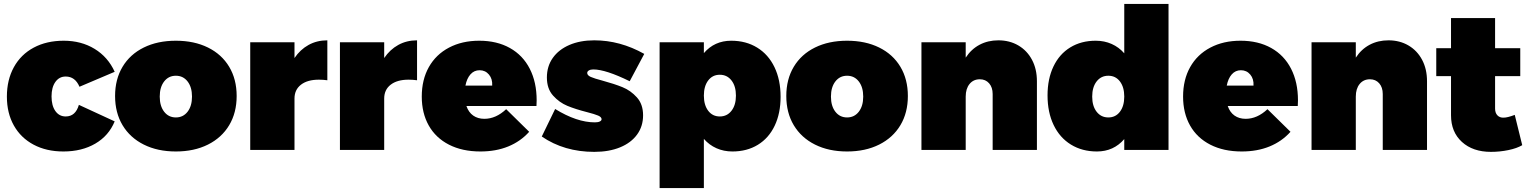

<svg xmlns="http://www.w3.org/2000/svg" viewBox="-20 -762 7772 976"><path d="M314 -373Q281 -373 261.5 -345.5Q242 -318 242 -272Q242 -225 261.5 -197.5Q281 -170 314 -170Q364 -170 381 -229L563 -145Q533 -72 464.5 -32Q396 8 302 8Q216 8 151 -26.5Q86 -61 50.5 -124Q15 -187 15 -271Q15 -356 50.5 -420.5Q86 -485 151.5 -520Q217 -555 304 -555Q393 -555 461 -513.5Q529 -472 563 -397L384 -321Q362 -373 314 -373Z M874 -555Q967 -555 1037 -520.5Q1107 -486 1145 -422.5Q1183 -359 1183 -274Q1183 -189 1145 -125.5Q1107 -62 1037 -27Q967 8 874 8Q781 8 711 -27Q641 -62 603 -125.5Q565 -189 565 -274Q565 -359 603 -422.5Q641 -486 711 -520.5Q781 -555 874 -555ZM874 -377Q837 -377 814.5 -348Q792 -319 792 -271Q792 -223 814.5 -194Q837 -165 874 -165Q911 -165 933.5 -194Q956 -223 956 -271Q956 -319 933.5 -348Q911 -377 874 -377Z M1644 -557V-354Q1622 -357 1601 -357Q1543 -357 1510 -331.5Q1477 -306 1477 -261V0H1252V-547H1477V-467Q1506 -510 1548.5 -533.5Q1591 -557 1644 -557Z M2100 -557V-354Q2078 -357 2057 -357Q1999 -357 1966 -331.5Q1933 -306 1933 -261V0H1708V-547H1933V-467Q1962 -510 2004.5 -533.5Q2047 -557 2100 -557Z M2708 -252Q2708 -233 2707 -223H2351Q2362 -191 2385.5 -174.5Q2409 -158 2442 -158Q2501 -158 2553 -207L2670 -92Q2626 -43 2563.5 -17.5Q2501 8 2422 8Q2330 8 2262.5 -26.5Q2195 -61 2159.5 -124Q2124 -187 2124 -271Q2124 -357 2160 -421Q2196 -485 2262.5 -520Q2329 -555 2416 -555Q2506 -555 2572 -518Q2638 -481 2673 -412.5Q2708 -344 2708 -252ZM2418 -405Q2390 -405 2371.5 -384Q2353 -363 2346 -327H2482Q2484 -361 2465.5 -383Q2447 -405 2418 -405Z M2996 -409Q2982 -409 2973.5 -404Q2965 -399 2965 -391Q2965 -379 2983 -371Q3001 -363 3043 -352Q3102 -336 3144 -319Q3186 -302 3217.5 -267Q3249 -232 3249 -176Q3249 -120 3218.5 -78Q3188 -36 3132 -13Q3076 10 3001 10Q2848 10 2734 -68L2802 -208Q2912 -140 3004 -140Q3020 -140 3029 -144.5Q3038 -149 3038 -156Q3038 -167 3020.5 -174.5Q3003 -182 2964 -192Q2905 -207 2864 -224Q2823 -241 2791.5 -276Q2760 -311 2760 -368Q2760 -425 2790 -467.5Q2820 -510 2874.5 -533.5Q2929 -557 3001 -557Q3132 -557 3255 -488L3181 -349Q3059 -409 2996 -409Z M3948 -270Q3948 -186 3918 -123Q3888 -60 3832.5 -26Q3777 8 3703 8Q3659 8 3622 -8.5Q3585 -25 3558 -56V194H3333V-547H3558V-492Q3612 -555 3697 -555Q3772 -555 3829 -520Q3886 -485 3917 -420.5Q3948 -356 3948 -270ZM3639 -170Q3676 -170 3698.5 -199Q3721 -228 3721 -276Q3721 -324 3698.5 -353Q3676 -382 3639 -382Q3602 -382 3580 -353Q3558 -324 3558 -276Q3558 -228 3580 -199Q3602 -170 3639 -170Z M4286 -555Q4379 -555 4449 -520.5Q4519 -486 4557 -422.5Q4595 -359 4595 -274Q4595 -189 4557 -125.5Q4519 -62 4449 -27Q4379 8 4286 8Q4193 8 4123 -27Q4053 -62 4015 -125.5Q3977 -189 3977 -274Q3977 -359 4015 -422.5Q4053 -486 4123 -520.5Q4193 -555 4286 -555ZM4286 -377Q4249 -377 4226.5 -348Q4204 -319 4204 -271Q4204 -223 4226.5 -194Q4249 -165 4286 -165Q4323 -165 4345.5 -194Q4368 -223 4368 -271Q4368 -319 4345.5 -348Q4323 -377 4286 -377Z M5251 -349V0H5026V-284Q5026 -318 5008 -338.5Q4990 -359 4961 -359Q4928 -359 4908.5 -335Q4889 -311 4889 -271V0H4664V-547H4889V-469Q4917 -512 4959.5 -534.5Q5002 -557 5055 -557Q5112 -557 5156.5 -531Q5201 -505 5226 -458Q5251 -411 5251 -349Z M5920 -742V0H5695V-55Q5641 8 5556 8Q5481 8 5424 -27Q5367 -62 5336 -126.5Q5305 -191 5305 -277Q5305 -361 5335 -424Q5365 -487 5420.5 -521Q5476 -555 5550 -555Q5594 -555 5631 -538.5Q5668 -522 5695 -491V-742ZM5614 -165Q5651 -165 5673 -194Q5695 -223 5695 -271Q5695 -319 5673 -348Q5651 -377 5614 -377Q5577 -377 5554.5 -348Q5532 -319 5532 -271Q5532 -223 5554.5 -194Q5577 -165 5614 -165Z M6578 -252Q6578 -233 6577 -223H6221Q6232 -191 6255.5 -174.5Q6279 -158 6312 -158Q6371 -158 6423 -207L6540 -92Q6496 -43 6433.5 -17.5Q6371 8 6292 8Q6200 8 6132.5 -26.5Q6065 -61 6029.5 -124Q5994 -187 5994 -271Q5994 -357 6030 -421Q6066 -485 6132.5 -520Q6199 -555 6286 -555Q6376 -555 6442 -518Q6508 -481 6543 -412.5Q6578 -344 6578 -252ZM6288 -405Q6260 -405 6241.5 -384Q6223 -363 6216 -327H6352Q6354 -361 6335.5 -383Q6317 -405 6288 -405Z M7234 -349V0H7009V-284Q7009 -318 6991 -338.5Q6973 -359 6944 -359Q6911 -359 6891.5 -335Q6872 -311 6872 -271V0H6647V-547H6872V-469Q6900 -512 6942.5 -534.5Q6985 -557 7038 -557Q7095 -557 7139.5 -531Q7184 -505 7209 -458Q7234 -411 7234 -349Z M7718 -24Q7691 -8 7647.5 1Q7604 10 7559 10Q7467 10 7411.5 -40.5Q7356 -91 7356 -176V-375H7281V-517H7356V-670H7580V-517H7708V-375H7580V-210Q7580 -188 7592 -175.5Q7604 -163 7624 -164Q7643 -164 7680 -178Z"/></svg>

Font: Argentum Sans Black
Style: Regular
Weight: 900
Designer: Julieta Ulanovsky (Modified by Cristiano Sobral)
Foundry: Julieta Ulanovsky
Version: Version 1.000; ttfautohint (v1.5.65-e2d9)